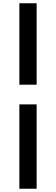

<svg xmlns="http://www.w3.org/2000/svg" viewBox="-20 -874 344 1179"><path d="M99 -354V-854H205V-354ZM99 285V-233H205V285Z"/></svg>

Font: Noto Sans TC ExtraBold
Style: Regular
Weight: 800
Designer: Ryoko NISHIZUKA  (kana, bopomofo & ideographs); Paul D. Hunt (Latin, Greek & Cyrillic); Sandoll Communications , Soo-you
Foundry: Adobe
Version: Version 2.004-H2;hotconv 1.0.118;makeotfexe 2.5.65603